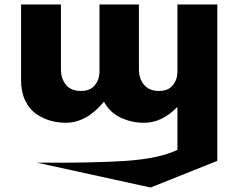

<svg xmlns="http://www.w3.org/2000/svg" viewBox="-20 -548 1064 857"><path d="M772 121V-69H770Q702 0 624 0Q567 0 518.5 -23Q470 -46 444 -94Q366 0 274 0Q237 0 203 -10Q169 -20 139.5 -41Q110 -62 92 -100.5Q74 -139 74 -190V-528H252V-238Q252 -197 274.5 -169.5Q297 -142 342 -142Q381 -142 401.5 -165.5Q422 -189 424 -222V-528H600V-238Q600 -197 623 -169.5Q646 -142 690 -142Q731 -142 751.5 -167.5Q772 -193 772 -228V-528H950V170L652 289L145 178Q397 180 543 170Q689 160 772 121Z"/></svg>

Font: Hussar
Style: BoldWeb
Weight: 700
Foundry: Cannot Into Space Fonts
Version: Version 2.00